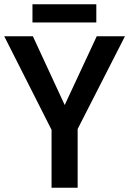

<svg xmlns="http://www.w3.org/2000/svg" viewBox="-20 -885 609 905"><path d="M285 -390 436 -714H569L346 -277V0H223V-273L0 -714H135ZM434 -865V-779H133V-865Z"/></svg>

Font: Noto Sans Display Medium
Style: Regular
Weight: 500
Designer: Monotype Design Team
Foundry: Monotype Imaging Inc.
Version: Version 1.900